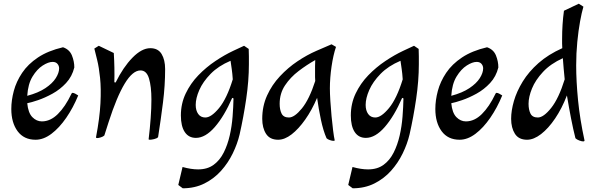

<svg xmlns="http://www.w3.org/2000/svg" viewBox="-20 -732 3213 1036"><path d="M172 22Q109 22 75 -24Q41 -70 41 -144Q41 -191 54.5 -241.5Q68 -292 99.5 -339Q131 -386 185 -422Q239 -458 320 -477Q355 -465 368 -433Q381 -401 381 -368Q369 -319 336.5 -284Q304 -249 263 -226.5Q222 -204 185 -191.5Q148 -179 127 -175Q132 -123 154.5 -100Q177 -77 206 -77Q252 -77 292 -116.5Q332 -156 365 -225Q367 -231 372 -231Q377 -231 386 -226.5Q395 -222 402 -217Q375 -151 337.5 -96.5Q300 -42 257.5 -10Q215 22 172 22ZM127 -215Q187 -231 225 -256.5Q263 -282 281 -310.5Q299 -339 299 -363Q299 -377 290 -387.5Q281 -398 264 -398Q241 -398 210.5 -378.5Q180 -359 155.5 -319Q131 -279 127 -215Z M789 22Q782 22 782 19Q789 -39 793 -94Q797 -149 797 -195Q797 -265 784 -308.5Q771 -352 738 -352Q696 -352 653 -281Q610 -210 566 -73L543 -1Q537 5 524.5 9Q512 13 505 13Q498 13 498 9Q518 -96 522 -175Q526 -254 520 -311.5Q514 -369 504.5 -407.5Q495 -446 489 -470L513 -485L594 -446Q599 -366 597 -288L604 -287Q645 -370 695 -421Q745 -472 791 -472Q833 -472 852 -440.5Q871 -409 871 -359Q871 -271 859.5 -179.5Q848 -88 833 8Q827 15 812 18.5Q797 22 789 22Z M966 284 942 266 965 169Q1011 182 1049 182Q1099 182 1132.5 157.5Q1166 133 1187 91.5Q1208 50 1219.5 -0.5Q1231 -51 1235 -103Q1239 -155 1240 -201L1233 -204Q1190 -105 1139 -46.5Q1088 12 1037 12Q998 12 977 -19.5Q956 -51 956 -109Q956 -173 982 -227.5Q1008 -282 1050 -325.5Q1092 -369 1142 -402.5Q1192 -436 1239 -458L1297 -485L1322 -468Q1323 -453 1323 -427Q1323 -401 1323 -385Q1323 -297 1308.5 -198.5Q1294 -100 1273 -7Q1261 44 1236 95.5Q1211 147 1173 189.5Q1135 232 1083 258Q1031 284 966 284ZM1088 -98Q1120 -98 1162 -149Q1204 -200 1236 -304Q1234 -335 1230.5 -359Q1227 -383 1224 -404Q1158 -376 1116.5 -333.5Q1075 -291 1055.5 -246.5Q1036 -202 1036 -166Q1036 -136 1049.5 -117Q1063 -98 1088 -98Z M1779 28Q1772 28 1760 24Q1748 20 1742 14Q1724 -27 1711.5 -86.5Q1699 -146 1691 -204Q1663 -138 1627 -87Q1591 -36 1553.5 -7Q1516 22 1481 22Q1436 22 1415.5 -10Q1395 -42 1395 -91Q1395 -159 1421 -216.5Q1447 -274 1490.5 -320.5Q1534 -367 1585.5 -401.5Q1637 -436 1688 -458L1769 -493L1793 -479Q1778 -435 1769 -373Q1760 -311 1760 -255Q1760 -228 1762.5 -188Q1765 -148 1769 -105.5Q1773 -63 1777.5 -27.5Q1782 8 1786 25Q1786 28 1779 28ZM1539 -98Q1569 -98 1609 -147Q1649 -196 1681 -295Q1680 -306 1680 -315.5Q1680 -325 1680 -333Q1680 -358 1680 -376Q1680 -394 1681 -408Q1635 -382 1591 -348.5Q1547 -315 1518 -271.5Q1489 -228 1489 -172Q1489 -140 1499.5 -119Q1510 -98 1539 -98Z M1883 284 1859 266 1882 169Q1928 182 1966 182Q2016 182 2049.5 157.5Q2083 133 2104 91.5Q2125 50 2136.5 -0.5Q2148 -51 2152 -103Q2156 -155 2157 -201L2150 -204Q2107 -105 2056 -46.5Q2005 12 1954 12Q1915 12 1894 -19.5Q1873 -51 1873 -109Q1873 -173 1899 -227.5Q1925 -282 1967 -325.5Q2009 -369 2059 -402.5Q2109 -436 2156 -458L2214 -485L2239 -468Q2240 -453 2240 -427Q2240 -401 2240 -385Q2240 -297 2225.5 -198.5Q2211 -100 2190 -7Q2178 44 2153 95.5Q2128 147 2090 189.5Q2052 232 2000 258Q1948 284 1883 284ZM2005 -98Q2037 -98 2079 -149Q2121 -200 2153 -304Q2151 -335 2147.5 -359Q2144 -383 2141 -404Q2075 -376 2033.5 -333.5Q1992 -291 1972.5 -246.5Q1953 -202 1953 -166Q1953 -136 1966.5 -117Q1980 -98 2005 -98Z M2460 22Q2397 22 2363 -24Q2329 -70 2329 -144Q2329 -191 2342.5 -241.5Q2356 -292 2387.5 -339Q2419 -386 2473 -422Q2527 -458 2608 -477Q2643 -465 2656 -433Q2669 -401 2669 -368Q2657 -319 2624.5 -284Q2592 -249 2551 -226.5Q2510 -204 2473 -191.5Q2436 -179 2415 -175Q2420 -123 2442.5 -100Q2465 -77 2494 -77Q2540 -77 2580 -116.5Q2620 -156 2653 -225Q2655 -231 2660 -231Q2665 -231 2674 -226.5Q2683 -222 2690 -217Q2663 -151 2625.5 -96.5Q2588 -42 2545.5 -10Q2503 22 2460 22ZM2415 -215Q2475 -231 2513 -256.5Q2551 -282 2569 -310.5Q2587 -339 2587 -363Q2587 -377 2578 -387.5Q2569 -398 2552 -398Q2529 -398 2498.5 -378.5Q2468 -359 2443.5 -319Q2419 -279 2415 -215Z M3126 31Q3119 31 3105.5 26Q3092 21 3085 14Q3073 -33 3061.5 -92Q3050 -151 3039 -217Q3012 -147 2975.5 -93Q2939 -39 2899.5 -8.5Q2860 22 2824 22Q2779 22 2758.5 -10Q2738 -42 2738 -91Q2738 -135 2753 -187Q2768 -239 2800.5 -292Q2833 -345 2885.5 -391.5Q2938 -438 3014 -472Q3013 -484 3013 -496.5Q3013 -509 3013 -521Q3013 -561 3015.5 -599.5Q3018 -638 3023 -674L3103 -712L3128 -696Q3119 -666 3110 -616.5Q3101 -567 3095 -506Q3089 -445 3089 -379Q3089 -294 3099 -191.5Q3109 -89 3134 26Q3134 31 3126 31ZM2882 -98Q2913 -98 2954 -149.5Q2995 -201 3027 -304Q3024 -333 3021.5 -361.5Q3019 -390 3017 -418Q2951 -388 2910 -344Q2869 -300 2850.5 -254.5Q2832 -209 2832 -172Q2832 -140 2842.5 -119Q2853 -98 2882 -98Z"/></svg>

Font: Julee
Style: Regular
Weight: 400
Designer: Julian Tunni
Foundry: Julian Tunni
Version: Version 1.002; ttfautohint (v1.8.4.7-5d5b);gftools[0.9.23]